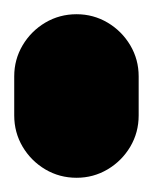

<svg xmlns="http://www.w3.org/2000/svg" viewBox="-20 -250 215 270"><path d="M0 -87.7H175V-142.7H0ZM87.7 -175Q63.7 -175 43.7 -163.2Q23.7 -151.3 11.8 -131.3Q0 -111.3 0 -87.7Q0 -63.7 11.8 -43.7Q23.7 -23.7 43.7 -11.8Q63.7 0 87.7 0Q111.3 0 131.3 -11.8Q151.3 -23.7 163.2 -43.7Q175 -63.7 175 -87.7Q175 -111.3 163.2 -131.3Q151.3 -151.3 131.3 -163.2Q111.3 -175 87.7 -175ZM87.7 -230Q63.7 -230 43.7 -218.2Q23.7 -206.3 11.8 -186.3Q0 -166.3 0 -142.7Q0 -118.7 11.8 -98.7Q23.7 -78.7 43.7 -66.8Q63.7 -55 87.7 -55Q111.3 -55 131.3 -66.8Q151.3 -78.7 163.2 -98.7Q175 -118.7 175 -142.7Q175 -166.3 163.2 -186.3Q151.3 -206.3 131.3 -218.2Q111.3 -230 87.7 -230Z"/></svg>

Font: Wavefont Thin
Style: Regular
Weight: 100
Monospace: yes
Version: Version 3.005;gftools[0.9.33]